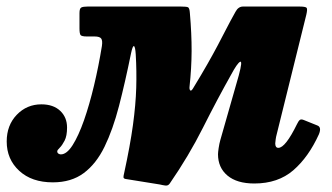

<svg xmlns="http://www.w3.org/2000/svg" viewBox="-62 -540 1016 587"><path d="M874.5 -495 783.5 -127.5Q782 -122.5 780.8 -113.8Q779.5 -105 779.5 -101.5Q779.5 -88 789 -88Q810.5 -88 846 -160.5Q850.5 -170 854.5 -173.2Q858.5 -176.5 867 -173L908 -156.5Q922 -151.5 913 -129.5Q881.5 -60 834.8 -19.5Q788 21 715.5 21Q662.5 21 633.5 -3.2Q604.5 -27.5 604.5 -68.5Q604.5 -74 606.5 -87.5Q608.5 -101 611.5 -111.5L668 -309.5Q680.5 -356 671.8 -351Q663 -346 645 -312.5Q602 -236 558.5 -149.5Q515 -63 457 21Q452 28.5 443.2 27.2Q434.5 26 426.5 24L321 7Q315.5 5.5 315.5 1.5Q315.5 -2.5 317.5 -10.5Q336 -95.5 344.5 -158Q353 -220.5 354.5 -271.5Q356 -322.5 353 -373.5Q351.5 -397.5 347.5 -399Q343.5 -400.5 338.5 -376.5Q320.5 -288 301.8 -215.8Q283 -143.5 257.5 -91.2Q232 -39 194 -10.8Q156 17.5 99.5 17.5Q35 17.5 -3.2 -17.8Q-41.5 -53 -41.5 -107.5Q-41.5 -157 -10.8 -189Q20 -221 64.5 -221Q101 -221 122 -201.2Q143 -181.5 143 -150Q143 -124.5 135.5 -110Q128 -95.5 120.5 -88.2Q113 -81 113 -77.5Q113 -72.5 116.8 -70.2Q120.5 -68 124 -68Q142 -68 160 -96.2Q178 -124.5 194.8 -172.2Q211.5 -220 225.5 -278.8Q239.5 -337.5 249.5 -399Q252 -415.5 247.5 -422Q243 -428.5 227 -428.5H203.5Q187.5 -428.5 184.2 -433Q181 -437.5 181 -453.5V-500Q181 -514.5 186.8 -517.2Q192.5 -520 206 -520H490.5Q508 -520 512.8 -517.8Q517.5 -515.5 518.5 -500Q524 -436.5 523.8 -383.5Q523.5 -330.5 517.5 -275.5Q516.5 -267 519.5 -263.8Q522.5 -260.5 528 -269.5Q554.5 -313 572.2 -344.2Q590 -375.5 603.2 -400.5Q616.5 -425.5 629 -450Q641.5 -474.5 658 -504Q666.5 -520 681 -520H853Q872.5 -520 875.5 -516Q878.5 -512 874.5 -495Z"/></svg>

Font: Besley* Narrow Heavy
Style: Italic
Weight: 800
Width: 4
Italic angle: -13°
Designer: Owen Earl
Foundry: indestructible type*
Version: Version 3.000; ttfautohint (v1.8.3)